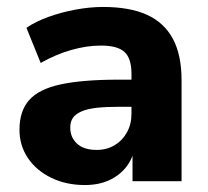

<svg xmlns="http://www.w3.org/2000/svg" viewBox="-20 -521 597 552"><path d="M224 11Q170 11 127 -10Q84 -31 60 -67Q36 -103 36 -148Q36 -202 64 -233.5Q92 -265 155 -278.5Q218 -292 322 -292H375V-214H323Q284 -214 257.5 -211Q231 -208 214 -200.5Q197 -193 189.5 -182Q182 -171 182 -154Q182 -126 201.5 -108Q221 -90 258 -90Q287 -90 309.5 -103.5Q332 -117 345 -140.5Q358 -164 358 -194V-309Q358 -353 338 -371.5Q318 -390 270 -390Q230 -390 185.5 -377.5Q141 -365 97 -340L56 -441Q82 -459 119.5 -472.5Q157 -486 198 -493.5Q239 -501 276 -501Q353 -501 402.5 -478.5Q452 -456 477 -409.5Q502 -363 502 -290V0H361V-99H368Q362 -65 342.5 -40.5Q323 -16 293 -2.5Q263 11 224 11Z"/></svg>

Font: Nunito Sans 12pt ExtraBold
Style: Regular
Weight: 800
Designer: Vernon Adams
Foundry: Vernon Adams
Version: Version 3.101;gftools[0.9.27]